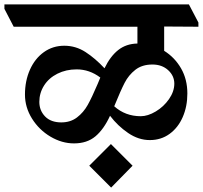

<svg xmlns="http://www.w3.org/2000/svg" viewBox="-64 -683 918 869"><path d="M679 -563V-453Q727 -423 755.5 -373.5Q784 -324 784 -260Q784 -201 763 -153Q742 -105 703.5 -77Q665 -49 614 -49Q563 -49 516 -81Q469 -113 434 -159Q406 -98 368 -66Q330 -34 271 -34Q216 -34 164.5 -64.5Q113 -95 81 -146Q49 -197 49 -255Q49 -317 71.5 -367.5Q94 -418 134.5 -447Q175 -476 227 -476Q279 -476 323 -447.5Q367 -419 409 -374Q435 -428 471 -456.5Q507 -485 558 -486V-562H-2L-44 -643V-663H791L834 -581V-562ZM725 -304Q725 -340 697 -365.5Q669 -391 626 -391Q579 -391 548.5 -367Q518 -343 500 -308Q482 -273 453 -202Q503 -157 573 -157Q605 -157 641 -178.5Q677 -200 701 -234.5Q725 -269 725 -305ZM213 -129Q255 -129 284.5 -151.5Q314 -174 333 -208Q352 -242 378 -303L390 -332Q341 -369 283 -369Q235 -369 196 -349.5Q157 -330 135.5 -296Q114 -262 114 -222Q114 -183 140 -156Q166 -129 214 -129ZM438 -31 536 67 439 166 340 67Z"/></svg>

Font: Martel ExtraBold
Style: Regular
Weight: 800
Designer: Dan Reynolds
Foundry: Dan Reynolds
Version: Version 1.001; ttfautohint (v1.1) -l 5 -r 5 -G 72 -x 0 -D la